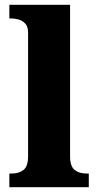

<svg xmlns="http://www.w3.org/2000/svg" viewBox="-20 -780 409 800"><path d="M19 0V-57H30Q59 -57 78 -72Q97 -87 97 -128V-644Q97 -670 84.5 -682.5Q72 -695 56.5 -699Q41 -703 30 -703H19V-760H272V-128Q272 -87 291 -72Q310 -57 339 -57H350V0Z"/></svg>

Font: Noto Serif Devanagari ExtraBold
Style: Regular
Weight: 800
Designer: Universal Thirst, Indian Type Foundry and the Monotype Design Team
Foundry: Monotype Imaging Inc.
Version: Version 2.004; ttfautohint (v1.8.4.7-5d5b)